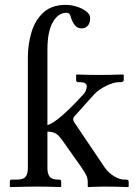

<svg xmlns="http://www.w3.org/2000/svg" viewBox="-20 -760 548 781"><path d="M93.3 -525.9Q93.3 -579.6 108.2 -629.2Q123 -678.7 157 -709.5Q190.9 -740.2 247.1 -740.2Q269 -740.2 291.7 -733.2Q314.5 -726.1 330.6 -713.9Q346.7 -701.7 346.7 -686Q346.7 -665.5 336.7 -655Q326.7 -644.5 312.5 -644.5Q293.5 -644.5 283 -659.4Q272.5 -674.3 268.1 -690.9Q264.2 -708 251 -708Q216.3 -708 194.6 -669.4Q172.9 -630.9 172.9 -557.6V-251Q194.3 -256.8 231.7 -289.1Q269 -321.3 311.5 -368.2Q324.7 -380.4 328.9 -391.1Q333 -401.9 333 -409.2Q333 -415.5 327.1 -420.7Q321.3 -425.8 302.2 -425.8H297.9Q289.6 -425.8 289.6 -434.6V-455.1L292.5 -457Q292.5 -457 306.9 -456.5Q321.3 -456.1 341.8 -455.6Q362.3 -455.1 380.4 -455.1Q401.9 -455.1 424.6 -455.6Q447.3 -456.1 463.4 -456.5Q479.5 -457 479.5 -457L483.4 -455.1V-434.6Q483.4 -430.2 479.7 -428Q476.1 -425.8 471.7 -425.8H464.4Q442.9 -425.8 412.6 -411.1Q382.3 -396.5 362.3 -375.5L282.2 -286.1Q277.8 -282.2 277.8 -275.4Q277.8 -268.1 283.2 -260.7L406.7 -77.6Q421.9 -56.6 444.1 -43Q466.3 -29.3 486.3 -29.3H493.7Q503.4 -29.3 503.4 -21V-1L501.5 1Q501.5 1 486.1 0.5Q470.7 0 449 -0.5Q427.2 -1 405.8 -1Q378.4 -1 359.1 0Q339.8 1 339.8 1L336.9 -1V-21Q336.9 -31.7 332.8 -42.7Q328.6 -53.7 312.5 -77.6L235.4 -186.5Q219.2 -210 206.1 -217.3Q192.9 -224.6 172.9 -224.6V-76.2Q172.9 -52.7 182.4 -41Q191.9 -29.3 218.3 -29.3H220.7Q229 -29.3 229 -21V-1L226.6 1Q226.6 1 211.4 0.5Q196.3 0 174.6 -0.5Q152.8 -1 131.3 -1Q112.3 -1 86.9 -0.5Q61.5 0 42 0.5Q22.5 1 22.5 1L20 -1V-21Q20 -29.3 27.3 -29.3H47.9Q75.2 -29.3 84.2 -41Q93.3 -52.7 93.3 -76.2Z"/></svg>

Font: Kurinto Seri
Style: Regular
Weight: 400
Designer: Kurinto was developed by Clint Goss from a range of fonts that are compatible with the SIL Open Font License Version 1.1
Foundry: Clinton F. Goss
Version: Version 2.196; July 25, 2020